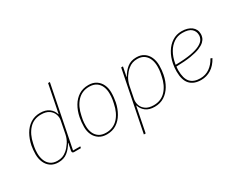

<svg xmlns="http://www.w3.org/2000/svg" viewBox="-117 -1246 2401 1952"><g transform="rotate(-30 1083.5 -270.0)"><path d="M491 0H413Q402 0 396 -4.5Q390 -9 390 -19Q390 -24 390.5 -27.5Q391 -31 392 -35L407 -111H404Q373 -56 330 -22Q287 12 223 12Q171 12 134.5 -12.5Q98 -37 79 -80Q60 -123 60 -176Q60 -202 62.5 -226.5Q65 -251 69 -275Q83 -344 114.5 -399Q146 -454 195 -486Q244 -518 309 -518Q373 -518 412.5 -489Q452 -460 465 -413H468L533 -740H554L410 -19H495ZM223 -7Q255 -7 281 -16Q307 -25 333 -47Q362 -71 389 -111.5Q416 -152 426 -204L454 -346Q461 -380 449 -415Q437 -450 403 -474.5Q369 -499 309 -499Q223 -499 168.5 -440Q114 -381 94 -282L87 -247Q84 -231 82.5 -214Q81 -197 81 -176Q81 -130 96 -91.5Q111 -53 142.5 -30Q174 -7 223 -7Z M792 12Q739 12 701.5 -12.5Q664 -37 645 -78Q626 -119 626 -169Q626 -198 629 -226.5Q632 -255 637 -281Q651 -349 682.5 -402.5Q714 -456 762 -487Q810 -518 876 -518Q930 -518 967 -493.5Q1004 -469 1023 -428Q1042 -387 1042 -337Q1042 -308 1039 -279.5Q1036 -251 1031 -225Q1017 -158 985.5 -104Q954 -50 906 -19Q858 12 792 12ZM794 -7Q878 -7 933 -65.5Q988 -124 1008 -225L1016 -265Q1019 -282 1020 -300Q1021 -318 1021 -337Q1021 -381 1005.5 -418Q990 -455 957.5 -477Q925 -499 874 -499Q790 -499 735 -440.5Q680 -382 660 -281L652 -241Q649 -225 648 -207Q647 -189 647 -169Q647 -125 662.5 -88Q678 -51 710.5 -29Q743 -7 794 -7Z M1115 200 1256 -506H1277L1255 -395H1258Q1290 -451 1332.5 -484.5Q1375 -518 1439 -518Q1492 -518 1528 -493.5Q1564 -469 1583 -426.5Q1602 -384 1602 -330Q1602 -303 1599.5 -277Q1597 -251 1592 -226Q1579 -158 1547 -104Q1515 -50 1466.5 -19Q1418 12 1353 12Q1289 12 1250 -17.5Q1211 -47 1197 -93H1194L1136 200ZM1353 -7Q1439 -7 1494 -66Q1549 -125 1568 -224L1575 -259Q1578 -276 1579.5 -292.5Q1581 -309 1581 -330Q1581 -377 1566 -415Q1551 -453 1519.5 -476Q1488 -499 1439 -499Q1408 -499 1381.5 -490Q1355 -481 1329 -459Q1300 -435 1273.5 -395Q1247 -355 1236 -302L1208 -160Q1202 -126 1213.5 -91Q1225 -56 1259.5 -31.5Q1294 -7 1353 -7Z M1899 12Q1814 12 1768.5 -36.5Q1723 -85 1723 -187Q1723 -210 1725 -232Q1727 -254 1731 -275Q1745 -346 1778 -400.5Q1811 -455 1860 -486.5Q1909 -518 1970 -518Q2006 -518 2035 -509.5Q2064 -501 2085 -485Q2106 -469 2117 -446.5Q2128 -424 2128 -395Q2128 -376 2120.5 -354.5Q2113 -333 2091.5 -312.5Q2070 -292 2028 -274.5Q1986 -257 1917.5 -246Q1849 -235 1747 -233Q1746 -226 1745 -211.5Q1744 -197 1744 -189Q1744 -93 1783 -50Q1822 -7 1899 -7Q1961 -7 2009 -40.5Q2057 -74 2088 -132L2107 -124Q2069 -54 2015.5 -21Q1962 12 1899 12ZM1968 -499Q1912 -499 1867.5 -469Q1823 -439 1793.5 -387.5Q1764 -336 1752 -269L1749 -252Q1862 -254 1932 -267Q2002 -280 2040 -300.5Q2078 -321 2092 -345.5Q2106 -370 2106 -395Q2106 -441 2073.5 -470Q2041 -499 1968 -499Z"/></g></svg>

Font: IBM Plex Sans Thin
Style: Italic
Weight: 250
Italic angle: -11.31°
Designer: Mike Abbink, Paul van der Laan, Pieter van Rosmalen
Foundry: Bold Monday
Version: Version 3.201